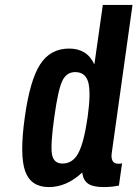

<svg xmlns="http://www.w3.org/2000/svg" viewBox="-20 -750 558 780"><path d="M397.7 -730 363.4 -488.4Q347.7 -521.6 322.3 -537.1Q296.9 -552.7 260.6 -552.7Q184.6 -552.7 143.1 -488.4Q101.6 -424.1 80.9 -275.1Q59.1 -120 82.1 -55Q105.1 10 178.6 10Q214.6 10 248.3 -4.7Q282 -19.4 313.9 -49.1Q318.1 -17.1 338.3 -3.6Q358.4 10 401.9 10Q417 10 431.6 8.6Q446.3 7.3 463.1 3.9L475.9 -87.1Q471.9 -85.1 468.9 -85Q465.9 -84.9 460 -84.9Q443.6 -84.9 437.4 -96.5Q431.1 -108.1 433.9 -127.9L518.3 -730ZM336.1 -275.1Q321 -170.4 298.2 -128Q275.4 -85.6 234 -85.6Q197.7 -85.6 191.1 -123.4Q184.6 -161.1 200.7 -275.1Q215.9 -385.3 233 -421.2Q250.1 -457.1 285.3 -457.1Q327.1 -457.1 338.5 -415.8Q349.9 -374.4 336.1 -275.1Z"/></svg>

Font: Secuela ExtLt
Style: Italic
Weight: 200
Italic angle: -8°
Designer: Fernando Haro
Foundry: deFharo
Version: Version 1.704